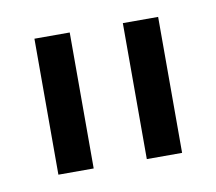

<svg xmlns="http://www.w3.org/2000/svg" viewBox="-42 -753 371 330"><g transform="rotate(-10 144.0 -588.5)"><path d="M97.7 -469.7H36.1V-707H97.7ZM252 -469.7H190.4V-707H252Z"/></g></svg>

Font: Pretendard GOV Light
Style: Regular
Weight: 300
Designer: Base glyphs from Inter by Rasmus Andersson; Hangeul glyphs from Noto Sans CJK(Source Han Sans) by Jang Soo-young and Kan
Foundry: Kil Hyung-jin
Version: Version 1.309